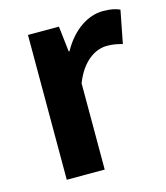

<svg xmlns="http://www.w3.org/2000/svg" viewBox="-91 -645 620 717"><g transform="rotate(-15 218.5 -287.0)"><path d="M79.3 0H226V-333.6C257.7 -415 310.2 -444.2 353.3 -444.2C377.4 -444.2 392.7 -440.6 412.8 -435.2L437.4 -561.8C420.9 -569.2 402.8 -573.5 372.3 -573.5C314 -573.5 253.7 -534.1 213.2 -460.8H210.4L199 -559.8H79.3Z"/></g></svg>

Font: Source Han Sans JP VF
Style: Regular
Weight: 250
Designer: Ryoko NISHIZUKA 西塚涼子 (kana, bopomofo & ideographs); Paul D. Hunt (Latin, Greek & Cyrillic); Sandoll Communications 산돌커뮤니
Foundry: Adobe
Version: Version 2.004;hotconv 1.0.118;makeotfexe 2.5.65603